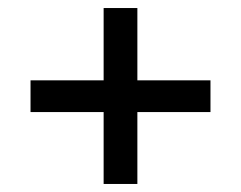

<svg xmlns="http://www.w3.org/2000/svg" viewBox="-20 -589 600 478"><path d="M504 -310V-389H322V-569H238V-389H56V-310H238V-131H322V-310Z"/></svg>

Font: Rookery
Style: Regular
Weight: 400
Designer: Ryan Kimball / Julieta Ulanovsky
Foundry: Motorola Mobility LLC.
Version: Version 1.0